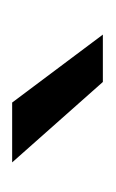

<svg xmlns="http://www.w3.org/2000/svg" viewBox="41 -787 186 308"><g transform="rotate(-90 134.0 -633.0)"><path d="M232.5 -561H156.5L27.5 -706.5H123.5Z"/></g></svg>

Font: Acari Sans
Style: Regular
Weight: 400
Designer: Alfredo Marco Pradil and Stefan Peev (font) & Cristiano Sobral (main changes)
Foundry: Alfredo Marco Pradil and Stefan Peev (font) & Cristiano Sobral (main changes)
Version: Version 1.063; ttfautohint (v1.8.3)